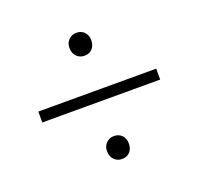

<svg xmlns="http://www.w3.org/2000/svg" viewBox="-86 -643 652 629"><g transform="rotate(-20 239.5 -329.0)"><path d="M34 -311V-349H445V-311ZM239 -109Q223 -109 212 -120Q201 -131 201 -150Q201 -167 212 -178Q223 -189 239 -189Q256 -189 266.5 -178Q277 -167 277 -150Q277 -131 266.5 -120Q256 -109 239 -109ZM239 -469Q223 -469 212 -480Q201 -491 201 -510Q201 -527 212 -538Q223 -549 239 -549Q256 -549 266.5 -538Q277 -527 277 -510Q277 -491 266.5 -480Q256 -469 239 -469Z"/></g></svg>

Font: TypoPRO Source Sans Pro
Style: Regular
Weight: 300
Designer: Paul D. Hunt
Foundry: Adobe Systems Incorporated
Version: Version 2.020;PS 2.000;hotconv 1.0.86;makeotf.lib2.5.63406